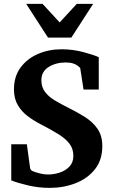

<svg xmlns="http://www.w3.org/2000/svg" viewBox="-20 -937 576 974"><path d="M499 -195.8Q499 -125.5 461.7 -78.4Q424.3 -31.2 363.5 -7.6Q302.7 16.1 231.9 16.1Q175.3 16.1 120.8 3.2Q66.4 -9.8 37.1 -22V-205.1H116.2L132.8 -84Q133.8 -78.1 138.9 -73.5Q144 -68.8 146 -68.8Q158.7 -63.5 180.4 -57.6Q202.1 -51.8 223.1 -51.8Q252.9 -51.8 282.5 -61.3Q312 -70.8 332 -91.8Q352.1 -112.8 352.1 -146Q352.1 -181.2 333.5 -206.5Q314.9 -231.9 278.3 -255.1Q241.7 -278.3 187 -306.2Q151.4 -324.7 120.4 -347.9Q89.4 -371.1 70.1 -404.1Q50.8 -437 50.8 -483.9Q50.8 -548.8 84.2 -594.2Q117.7 -639.6 172.6 -663.3Q227.5 -687 292 -687Q348.1 -687 400.4 -673.3Q452.6 -659.7 481 -647V-482.9H403.8L387.2 -589.8Q386.7 -592.8 382.1 -596.9Q377.4 -601.1 373 -604Q367.7 -609.4 352.1 -614.7Q336.4 -620.1 313 -620.1Q263.7 -620.1 226.8 -597.2Q189.9 -574.2 189.9 -529.8Q189.9 -494.6 209 -470Q228 -445.3 259 -427Q290 -408.7 325.2 -391.1Q370.6 -368.7 410.4 -343.8Q450.2 -318.8 474.6 -283.7Q499 -248.5 499 -195.8ZM452.6 -917.5 341.8 -746.1H223.6L112.8 -917.5H195.8L282.7 -823.2L369.6 -917.5Z"/></svg>

Font: Charis
Style: Bold
Weight: 700
Designer: Walt Agee, Miriam Martin, Annie Olsen, Victor Gaultney, Lorna Priest, Alan Ward, Bob Hallissy, Martin Hosken, Sharon Cor
Foundry: SIL Global
Version: Version 7.000